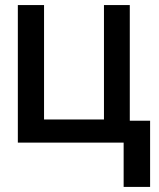

<svg xmlns="http://www.w3.org/2000/svg" viewBox="-20 -566 630 762"><path d="M495.1 -545.9V0H50.8V-545.9H154.8V-91.8H392.6V-545.9ZM575.7 -86.9V175.8H470.7V-86.9Z"/></svg>

Font: Inter Tight Medium
Style: Regular
Weight: 500
Designer: Rasmus Andersson
Foundry: rsms
Version: Version 3.004; ttfautohint (v1.8.4.7-5d5b)